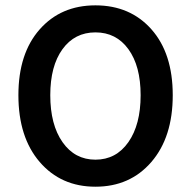

<svg xmlns="http://www.w3.org/2000/svg" viewBox="-20 -686 714 718"><path d="M336.9 12.2Q208 12.2 128.4 -80.3Q48.8 -172.9 48.8 -330.1Q48.8 -485.8 128.2 -575.9Q207.5 -666 336.9 -666Q466.8 -666 546.4 -576.2Q626 -486.3 626 -330.1Q626 -172.9 546.1 -80.3Q466.3 12.2 336.9 12.2ZM505.9 -330.1Q505.9 -439 460.2 -502Q414.6 -564.9 336.9 -564.9Q259.3 -564.9 213.6 -502Q168 -439 168 -330.1Q168 -219.7 213.9 -154.3Q259.8 -88.9 336.9 -88.9Q414.1 -88.9 460 -154.3Q505.9 -219.7 505.9 -330.1Z"/></svg>

Font: Source Sans 3 Semibold
Style: Regular
Weight: 600
Designer: Paul D. Hunt
Foundry: Adobe
Version: Version 3.052;hotconv 1.1.0;makeotfexe 2.6.0